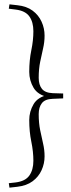

<svg xmlns="http://www.w3.org/2000/svg" viewBox="-20 -729 328 883"><path d="M270.5 -299V-276.5L222.5 -274.5Q187.5 -273.5 172.8 -254.8Q158 -236 158 -204Q158 -163 164.8 -130.2Q171.5 -97.5 178.2 -68.5Q185 -39.5 185 -10Q185 23.5 171.2 53.8Q157.5 84 130 104.5Q102.5 125 59.5 130L23.5 134L20.5 113.5L52 110Q96.5 104.5 115 78.2Q133.5 52 133.5 10.5Q133.5 -31.5 124 -77.5Q114.5 -123.5 114.5 -177Q114.5 -216 134.5 -250Q154.5 -284 205 -293.5V-281.5Q154.5 -291.5 134.5 -325.2Q114.5 -359 114.5 -398.5Q114.5 -452 124 -497.8Q133.5 -543.5 133.5 -585.5Q133.5 -627.5 115 -653.5Q96.5 -679.5 52 -685L20.5 -689L23.5 -709L59.5 -705Q102.5 -700.5 130 -680Q157.5 -659.5 171.2 -629.2Q185 -599 185 -565Q185 -535.5 178.2 -506.5Q171.5 -477.5 164.8 -444.8Q158 -412 158 -371Q158 -339 172.8 -320.5Q187.5 -302 222.5 -300.5Z"/></svg>

Font: Newsreader 24pt Light
Style: Regular
Weight: 300
Designer: Hugues Gentile
Foundry: Production Type
Version: Version 1.003